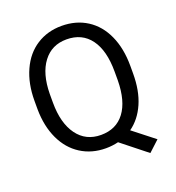

<svg xmlns="http://www.w3.org/2000/svg" viewBox="-149 -839 985 1077"><g transform="rotate(-20 344.0 -300.5)"><path d="M625.5 -332.5V-377.9C625.5 -447.3 613.8 -507.9 590.3 -559.8C566.9 -611.7 533.4 -651.5 490 -679.2C446.5 -706.9 396.2 -720.7 338.9 -720.7C282.9 -720.7 233.2 -706.8 189.7 -679C146.2 -651.1 112.6 -611 88.9 -558.6C65.1 -506.2 53.2 -445.8 53.2 -377.4V-326.2C53.9 -259.1 66.2 -200.1 90.1 -149.2C114 -98.2 147.6 -59 190.9 -31.5C234.2 -4 283.9 9.8 339.8 9.8C365.9 9.8 390.6 6.8 414.1 1L564 120.1L627.9 61L501 -38.6C540.4 -66.6 571 -105.4 592.8 -155C614.6 -204.7 625.5 -263.8 625.5 -332.5ZM531.7 -378.4V-325.7C530.8 -243.3 513.7 -180.1 480.5 -136C447.3 -91.9 400.4 -69.8 339.8 -69.8C279.3 -69.8 232 -93.3 198 -140.1C164 -187 147 -251.1 147 -332.5V-384.8C147.9 -464.8 165.4 -527.4 199.5 -572.5C233.5 -617.6 279.9 -640.1 338.9 -640.1C400.7 -640.1 448.3 -617.4 481.7 -572C515.1 -526.6 531.7 -462.1 531.7 -378.4Z"/></g></svg>

Font: Roboto1
Style: rg
Weight: 400
Designer: Google
Version: Version 2.137; 2017